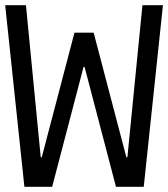

<svg xmlns="http://www.w3.org/2000/svg" viewBox="-34 -720 648 740"><path d="M60 0H167L288 -462H292L413 0H520L594 -700H515L457 -114H453L327 -594H253L127 -114H123L66 -700H-14Z"/></svg>

Font: CommitMono-dimboump
Style: Regular
Weight: 400
Monospace: yes
Designer: Eigil Nikolajsen
Foundry: Eigil Nikolajsen
Version: Version 1.143